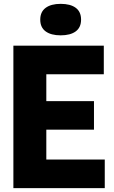

<svg xmlns="http://www.w3.org/2000/svg" viewBox="-20 -977 592 997"><path d="M220.5 -148.5H524V0H49.5V-740H519V-591.5H220.5V-452H468V-303.5H220.5ZM189 -875Q189 -915.5 217 -936.2Q245 -957 295 -957Q345.5 -957 373.2 -936.5Q401 -916 401 -875Q401 -834.5 373.2 -814Q345.5 -793.5 295 -793.5Q245 -793.5 217 -814Q189 -834.5 189 -875Z"/></svg>

Font: Encode Sans Condensed ExtraBold
Style: Regular
Weight: 800
Width: 3
Designer: Multiple Designers
Foundry: Impallari Type
Version: Version 2.000